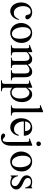

<svg xmlns="http://www.w3.org/2000/svg" viewBox="1644 -2406 987 4316"><g transform="rotate(90 2138.0 -248.5)"><path d="M426.8 -176.8 413.1 -184.1Q397.9 -147.9 381.6 -125Q365.2 -102.1 347.2 -88.9Q329.1 -75.7 309.6 -70.8Q290 -65.9 269 -65.9Q232.4 -65.9 204.3 -83.3Q176.3 -100.6 157.2 -129.6Q138.2 -158.7 128.2 -196.8Q118.2 -234.9 118.2 -275.9Q118.2 -312 126.5 -342.8Q134.8 -373.5 150.4 -396.2Q166 -418.9 188.7 -431.9Q211.4 -444.8 240.2 -444.8Q275.4 -444.8 292 -428Q308.6 -411.1 311 -383.8Q312.5 -362.8 318.6 -350.8Q324.7 -338.9 333 -333Q341.3 -327.1 350.6 -325.7Q359.9 -324.2 367.2 -324.2Q391.1 -324.2 403.1 -337.2Q415 -350.1 415 -367.2Q415 -386.7 403.6 -405.3Q392.1 -423.8 370.1 -441.9Q325.7 -478 256.8 -478Q211.4 -478 171.1 -460.2Q130.9 -442.4 100.6 -410.2Q70.3 -377.9 52.7 -332.5Q35.2 -287.1 35.2 -231.9Q35.2 -175.3 50.8 -129.6Q66.4 -84 93.3 -51.8Q120.1 -19.5 156 -2.2Q191.9 15.1 232.9 15.1Q267.1 15.1 299.3 1Q331.5 -13.2 357.7 -38.6Q383.8 -64 401.9 -99.1Q419.9 -134.3 426.8 -176.8Z M945.8 -241.2Q945.8 -291 929.4 -334.2Q913.1 -377.4 883.5 -409.4Q854 -441.4 812.7 -459.7Q771.5 -478 721.7 -478Q669.4 -478 627.7 -456.5Q585.9 -435.1 556.9 -399.9Q527.8 -364.7 512.5 -319.8Q497.1 -274.9 497.1 -228Q497.1 -179.7 513.2 -135.7Q529.3 -91.8 558.3 -58.1Q587.4 -24.4 627.7 -4.6Q668 15.1 716.8 15.1Q754.9 15.1 786.6 4.4Q818.4 -6.3 843.8 -24.7Q869.1 -43 888.4 -67.9Q907.7 -92.8 920.4 -121.3Q933.1 -149.9 939.5 -180.7Q945.8 -211.4 945.8 -241.2ZM851.1 -202.1Q851.1 -152.3 842.8 -117.9Q834.5 -83.5 819.6 -62.3Q804.7 -41 783.7 -31.5Q762.7 -22 737.8 -22Q704.6 -22 677.5 -42Q650.4 -62 631.1 -96.2Q611.8 -130.4 601.3 -175.3Q590.8 -220.2 590.8 -270Q590.8 -320.3 601.3 -354.2Q611.8 -388.2 628.4 -408.4Q645 -428.7 665.5 -437.3Q686 -445.8 706.1 -445.8Q739.7 -445.8 766.6 -427Q793.5 -408.2 812.3 -375.5Q831.1 -342.8 841.1 -298.3Q851.1 -253.9 851.1 -202.1Z M1787.1 0V-19Q1766.1 -19 1752.4 -22.5Q1738.8 -25.9 1731 -35.4Q1723.1 -44.9 1720 -61.8Q1716.8 -78.6 1716.8 -105V-306.2Q1716.8 -353 1708.3 -385.7Q1699.7 -418.5 1683.6 -439Q1667.5 -459.5 1644.8 -468.8Q1622.1 -478 1593.8 -478Q1574.2 -478 1556.2 -473.9Q1538.1 -469.7 1518.8 -458.7Q1499.5 -447.8 1478.3 -428.7Q1457 -409.7 1431.2 -379.9Q1425.3 -405.3 1414.1 -423.8Q1402.8 -442.4 1387.2 -454.6Q1371.6 -466.8 1352.5 -472.4Q1333.5 -478 1313 -478Q1295.9 -478 1279.1 -474.1Q1262.2 -470.2 1243.4 -459.7Q1224.6 -449.2 1202.4 -429.9Q1180.2 -410.6 1151.9 -379.9V-478H1129.9L988.8 -421.9L997.1 -403.8Q1025.4 -414.1 1039.8 -410.9Q1054.2 -407.7 1060.3 -392.3Q1066.4 -377 1066.7 -349.4Q1066.9 -321.8 1066.9 -283.2V-105Q1066.9 -77.6 1064.2 -60.8Q1061.5 -43.9 1054 -34.7Q1046.4 -25.4 1032.7 -22.2Q1019 -19 997.1 -19V0H1227.1V-19Q1204.6 -19 1189.9 -21.5Q1175.3 -23.9 1167 -32.7Q1158.7 -41.5 1155.3 -58.6Q1151.9 -75.7 1151.9 -105V-355Q1162.6 -366.2 1175.5 -377.7Q1188.5 -389.2 1203.6 -398.2Q1218.8 -407.2 1235.6 -413.1Q1252.4 -418.9 1271 -418.9Q1289.1 -418.9 1303.7 -412.8Q1318.4 -406.7 1328.6 -393.3Q1338.9 -379.9 1344.5 -358.4Q1350.1 -336.9 1350.1 -306.2V-105Q1350.1 -83 1349.4 -66.9Q1348.6 -50.8 1341.8 -40.3Q1335 -29.8 1319.3 -24.4Q1303.7 -19 1273.9 -19V0H1509.8V-19Q1483.4 -19 1468.3 -23.2Q1453.1 -27.3 1445.8 -37.4Q1438.5 -47.4 1436.8 -63.7Q1435.1 -80.1 1435.1 -105V-355Q1453.6 -373.5 1470.5 -385.7Q1487.3 -397.9 1502.4 -405Q1517.6 -412.1 1530.8 -415Q1543.9 -418 1555.2 -418Q1574.7 -418 1589.1 -412.1Q1603.5 -406.2 1613 -393.1Q1622.6 -379.9 1627.2 -358.6Q1631.8 -337.4 1631.8 -306.2V-105Q1631.8 -81.5 1630.4 -65.2Q1628.9 -48.8 1621.8 -38.6Q1614.7 -28.3 1599.6 -23.7Q1584.5 -19 1557.1 -19V0Z M2275.9 -250Q2275.9 -298.3 2263.2 -340.1Q2250.5 -381.8 2227.5 -412.4Q2204.6 -442.9 2172.6 -460.4Q2140.6 -478 2102.1 -478Q2081.1 -478 2061.8 -472.4Q2042.5 -466.8 2024.2 -453.9Q2005.9 -440.9 1988 -419.9Q1970.2 -398.9 1952.1 -368.2V-477.1H1933.1L1788.1 -418.9L1793.9 -401.9Q1816.9 -411.1 1829.1 -410.2Q1841.3 -409.2 1849.1 -403.8Q1855.5 -399.4 1858.9 -394.3Q1862.3 -389.2 1864 -380.6Q1865.7 -372.1 1866 -359.6Q1866.2 -347.2 1866.2 -328.1V111.8Q1866.2 140.6 1864.3 158.2Q1862.3 175.8 1854.2 185.8Q1846.2 195.8 1829.8 199.5Q1813.5 203.1 1785.2 204.1V223.1H2031.2V204.1Q2003.4 203.1 1987.5 199.2Q1971.7 195.3 1963.9 185.3Q1956.1 175.3 1954.1 158.2Q1952.1 141.1 1952.1 113.8V-26.9Q1968.8 -12.2 1983.9 -3.9Q1999 4.4 2012.9 8.8Q2026.9 13.2 2039.3 14.2Q2051.8 15.1 2063 15.1Q2110.4 15.1 2149.7 -5.9Q2189 -26.9 2217 -62.7Q2245.1 -98.6 2260.5 -147Q2275.9 -195.3 2275.9 -250ZM2194.8 -202.1Q2194.8 -158.7 2185.1 -124.3Q2175.3 -89.8 2157.7 -65.9Q2140.1 -42 2115.5 -29.1Q2090.8 -16.1 2061 -16.1Q2038.6 -16.1 2020.8 -22.7Q2002.9 -29.3 1989.7 -39.8Q1976.6 -50.3 1968.5 -63.5Q1960.4 -76.7 1957 -89.8Q1954.6 -99.6 1953.4 -117.9Q1952.1 -136.2 1952.1 -164.1V-337.9Q1967.8 -355 1981.2 -369.4Q1994.6 -383.8 2007.3 -394Q2020 -404.3 2033 -410.2Q2045.9 -416 2061 -416Q2088.4 -416 2112.5 -403.6Q2136.7 -391.1 2155 -365.2Q2173.3 -339.4 2184.1 -298.8Q2194.8 -258.3 2194.8 -202.1Z M2578.1 0V-19Q2563 -19 2552.7 -20.3Q2542.5 -21.5 2535.4 -23.7Q2528.3 -25.9 2523.9 -29.3Q2519.5 -32.7 2516.1 -37.1Q2512.7 -41.5 2510.3 -46.9Q2507.8 -52.2 2506.1 -60.1Q2504.4 -67.9 2503.7 -78.6Q2502.9 -89.4 2502.9 -105V-722.2H2481L2340.8 -666L2350.1 -647.9Q2360.8 -652.3 2368.9 -654.1Q2377 -655.8 2382.8 -655.8Q2389.2 -655.8 2394 -653.8Q2398.9 -651.9 2403.8 -648.9Q2407.7 -645 2410.4 -640.6Q2413.1 -636.2 2414.8 -624Q2416.5 -611.8 2417.2 -589.1Q2418 -566.4 2418 -526.9V-105Q2418 -72.8 2414.1 -57.6Q2410.2 -42.5 2403.8 -35.2Q2399.9 -29.8 2395.3 -26.6Q2390.6 -23.4 2384.5 -21.7Q2378.4 -20 2370.1 -19.5Q2361.8 -19 2350.1 -19V0Z M3032.2 -169.9 3016.1 -180.2Q3003.4 -147.9 2989.3 -126.5Q2975.1 -105 2958.3 -92Q2941.4 -79.1 2921.9 -73.7Q2902.3 -68.4 2879.9 -68.8Q2845.7 -69.3 2814.9 -84.5Q2784.2 -99.6 2760.7 -127.9Q2737.3 -156.2 2723.6 -197.3Q2710 -238.3 2710 -290H3032.2Q3032.2 -334.5 3018.8 -369.4Q3005.4 -404.3 2981.4 -428.7Q2957.5 -453.1 2924.8 -466.1Q2892.1 -479 2854 -479Q2806.6 -479 2767.1 -461.9Q2727.5 -444.8 2699 -412.4Q2670.4 -379.9 2654.3 -333Q2638.2 -286.1 2638.2 -227.1Q2638.2 -171.4 2654.3 -126.7Q2670.4 -82 2698.2 -50.5Q2726.1 -19 2762.9 -2Q2799.8 15.1 2841.3 15.1Q2881.3 15.1 2914.3 -1Q2947.3 -17.1 2971.7 -43.2Q2996.1 -69.3 3011.5 -102.5Q3026.9 -135.7 3032.2 -169.9ZM2926.3 -318.8H2710Q2712.9 -348.6 2723.6 -371.8Q2734.4 -395 2750.2 -410.9Q2766.1 -426.8 2785.4 -434.8Q2804.7 -442.9 2825.2 -442.9Q2837.9 -442.9 2855.2 -437.7Q2872.6 -432.6 2888.4 -418.9Q2904.3 -405.3 2915.3 -381.1Q2926.3 -356.9 2926.3 -318.8Z M3265.1 -623Q3265.1 -633.3 3260.5 -642.8Q3255.9 -652.3 3248.5 -659.4Q3241.2 -666.5 3231.9 -670.7Q3222.7 -674.8 3212.9 -674.8Q3202.6 -674.8 3193.1 -670.7Q3183.6 -666.5 3176.5 -659.4Q3169.4 -652.3 3165.3 -642.8Q3161.1 -633.3 3161.1 -623Q3161.1 -600.1 3175.8 -585.4Q3190.4 -570.8 3212.9 -570.8Q3224.1 -570.8 3233.6 -575Q3243.2 -579.1 3250.2 -586.4Q3257.3 -593.8 3261.2 -603.3Q3265.1 -612.8 3265.1 -623ZM3256.8 -9.8V-478H3234.9L3094.2 -421.9L3100.1 -403.8Q3122.1 -411.6 3134.8 -412.1Q3147.5 -412.6 3157.2 -404.8Q3161.1 -401.4 3164.1 -394.3Q3167 -387.2 3168.7 -373.5Q3170.4 -359.9 3171.1 -337.9Q3171.9 -315.9 3171.9 -283.2V47.9Q3171.9 71.3 3171.4 95.7Q3170.9 120.1 3166.7 139.6Q3162.6 159.2 3152.8 171.6Q3143.1 184.1 3125 184.1Q3116.7 184.1 3106 178.7Q3095.2 173.3 3084 162.1Q3067.4 145.5 3054.7 137.7Q3042 129.9 3023.9 129.9Q3006.8 129.9 2994.4 142.6Q2981.9 155.3 2981.9 173.8Q2982.4 181.6 2987.8 190.7Q2993.2 199.7 3003.9 207.3Q3014.6 214.8 3031.7 220Q3048.8 225.1 3073.2 225.1Q3112.8 225.1 3146.5 210.9Q3180.2 196.8 3204.8 168Q3229.5 139.2 3243.2 94.7Q3256.8 50.3 3256.8 -9.8Z M3835 -241.2Q3835 -291 3818.6 -334.2Q3802.2 -377.4 3772.7 -409.4Q3743.2 -441.4 3701.9 -459.7Q3660.6 -478 3610.8 -478Q3558.6 -478 3516.8 -456.5Q3475.1 -435.1 3446 -399.9Q3417 -364.7 3401.6 -319.8Q3386.2 -274.9 3386.2 -228Q3386.2 -179.7 3402.3 -135.7Q3418.5 -91.8 3447.5 -58.1Q3476.6 -24.4 3516.8 -4.6Q3557.1 15.1 3606 15.1Q3644 15.1 3675.8 4.4Q3707.5 -6.3 3732.9 -24.7Q3758.3 -43 3777.6 -67.9Q3796.9 -92.8 3809.6 -121.3Q3822.3 -149.9 3828.6 -180.7Q3835 -211.4 3835 -241.2ZM3740.2 -202.1Q3740.2 -152.3 3731.9 -117.9Q3723.6 -83.5 3708.7 -62.3Q3693.8 -41 3672.9 -31.5Q3651.9 -22 3627 -22Q3593.8 -22 3566.7 -42Q3539.6 -62 3520.3 -96.2Q3501 -130.4 3490.5 -175.3Q3480 -220.2 3480 -270Q3480 -320.3 3490.5 -354.2Q3501 -388.2 3517.6 -408.4Q3534.2 -428.7 3554.7 -437.3Q3575.2 -445.8 3595.2 -445.8Q3628.9 -445.8 3655.8 -427Q3682.6 -408.2 3701.4 -375.5Q3720.2 -342.8 3730.2 -298.3Q3740.2 -253.9 3740.2 -202.1Z M4239.3 -117.2Q4239.3 -161.6 4212.2 -196.3Q4185.1 -231 4132.3 -255.9L4057.1 -291Q4032.7 -302.2 4017.6 -313.5Q4002.4 -324.7 3994.1 -336.7Q3985.8 -348.6 3983.2 -361.3Q3980.5 -374 3981 -388.2Q3981.4 -415 4003.2 -432.1Q4024.9 -449.2 4071.3 -449.2Q4093.3 -449.2 4112.3 -442.9Q4131.3 -436.5 4147.2 -421.6Q4163.1 -406.7 4175.5 -381.8Q4188 -356.9 4197.3 -319.8H4213.9V-478H4197.3Q4190.9 -465.8 4186.3 -462.9Q4181.6 -460 4174.3 -460Q4168.5 -460 4157.7 -462.9Q4147 -465.8 4133.5 -469Q4120.1 -472.2 4104.5 -475.1Q4088.9 -478 4073.2 -478Q4036.6 -478 4008.5 -468.5Q3980.5 -459 3961.2 -442.1Q3941.9 -425.3 3931.9 -402.8Q3921.9 -380.4 3921.9 -354Q3921.9 -332.5 3927.5 -314.5Q3933.1 -296.4 3947 -279.3Q3960.9 -262.2 3984.9 -245.1Q4008.8 -228 4045.9 -209Q4084 -189.5 4107.2 -174.1Q4130.4 -158.7 4143.3 -144.8Q4156.2 -130.9 4160.4 -116.5Q4164.6 -102.1 4164.1 -85Q4163.6 -70.8 4158.2 -58.3Q4152.8 -45.9 4142.6 -36.6Q4132.3 -27.3 4117.7 -21.7Q4103 -16.1 4084 -16.1Q4059.1 -16.1 4036.4 -25.1Q4013.7 -34.2 3994.6 -52.2Q3975.6 -70.3 3961.7 -97.2Q3947.8 -124 3940.9 -159.2H3924.3V6.8H3940.9Q3944.3 0 3948.7 -8.1Q3953.1 -16.1 3959 -16.1Q3970.7 -14.6 3984.6 -9.5Q3998.5 -4.4 4014.4 1Q4030.3 6.3 4047.9 10.7Q4065.4 15.1 4084 15.1Q4115.2 15.1 4143.3 4.4Q4171.4 -6.3 4192.6 -24.7Q4213.9 -43 4226.6 -66.9Q4239.3 -90.8 4239.3 -117.2Z"/></g></svg>

Font: Galatia SIL
Style: Regular
Weight: 400
Designer: Development by SIL's NRSI team
Version: Version 2.1